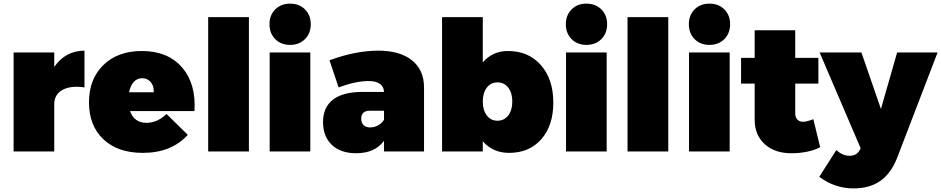

<svg xmlns="http://www.w3.org/2000/svg" viewBox="-20 -837 5201 1061"><path d="M55.2 0V-546.9H279.8V-466.8Q308.6 -510.3 351.3 -533.7Q394 -557.1 446.8 -557.1V-354Q370.6 -365.2 325.2 -340.1Q279.8 -314.9 279.8 -261.2V0Z M471.7 -271Q471.7 -400.4 551.5 -477.8Q631.3 -555.2 763.7 -555.2Q906.7 -555.2 985.4 -465.1Q1064 -375 1054.7 -223.1H698.7Q721.7 -158.2 789.6 -158.2Q848.6 -158.2 900.4 -207L1017.6 -91.8Q927.2 7.8 769.5 7.8Q630.4 7.8 551 -67.6Q471.7 -143.1 471.7 -271ZM693.4 -327.1H829.6Q831.5 -360.8 813.2 -382.8Q794.9 -404.8 765.6 -404.8Q737.3 -404.8 718.8 -383.8Q700.2 -362.8 693.4 -327.1Z M1130.4 0V-742.2H1355.5V0Z M1501 -620.8Q1469.2 -652.8 1469.2 -703.1Q1469.2 -753.4 1501 -785.2Q1532.7 -816.9 1583 -816.9Q1633.3 -816.9 1665.3 -785.2Q1697.3 -753.4 1697.3 -703.1Q1697.3 -652.8 1665.3 -620.8Q1633.3 -588.9 1583 -588.9Q1532.7 -588.9 1501 -620.8ZM1470.2 0V-546.9H1694.8V0Z M1765.1 -162.1Q1765.1 -243.2 1818.8 -285.4Q1872.6 -327.6 1977.1 -329.1H2102.1Q2101.1 -357.9 2079.6 -373.5Q2058.1 -389.2 2017.1 -389.2Q1946.3 -389.2 1851.1 -354L1800.8 -503.9Q1945.3 -557.1 2070.8 -557.1Q2189.9 -557.1 2256.6 -503.7Q2323.2 -450.2 2323.2 -354V0H2102.1V-59.1Q2051.8 9.8 1948.2 9.8Q1861.8 9.8 1813.5 -36.6Q1765.1 -83 1765.1 -162.1ZM1976.1 -181.2Q1976.1 -158.7 1989 -145.8Q2002 -132.8 2025.9 -132.8Q2047.9 -132.8 2068.4 -143.8Q2088.9 -154.8 2102.1 -174.8V-225.1H2023.9Q1976.1 -225.1 1976.1 -181.2Z M2422.9 0V-742.2H2647.9V-492.2Q2702.1 -555.2 2786.6 -555.2Q2900.4 -555.2 2969 -477.3Q3037.6 -399.4 3037.6 -270Q3037.6 -143.1 2971.2 -67.6Q2904.8 7.8 2793 7.8Q2704.1 7.8 2647.9 -56.2V0ZM2729 -169.9Q2766.1 -169.9 2788.6 -199Q2811 -228 2811 -275.9Q2811 -323.7 2788.6 -352.8Q2766.1 -381.8 2729 -381.8Q2692.4 -381.8 2670.2 -352.8Q2647.9 -323.7 2647.9 -275.9Q2647.9 -228 2670.2 -199Q2692.4 -169.9 2729 -169.9Z M3138.7 -620.8Q3106.9 -652.8 3106.9 -703.1Q3106.9 -753.4 3138.7 -785.2Q3170.4 -816.9 3220.7 -816.9Q3271 -816.9 3303 -785.2Q3335 -753.4 3335 -703.1Q3335 -652.8 3303 -620.8Q3271 -588.9 3220.7 -588.9Q3170.4 -588.9 3138.7 -620.8ZM3107.9 0V-546.9H3332.5V0Z M3447.8 0V-742.2H3672.9V0Z M3818.4 -620.8Q3786.6 -652.8 3786.6 -703.1Q3786.6 -753.4 3818.4 -785.2Q3850.1 -816.9 3900.4 -816.9Q3950.7 -816.9 3982.7 -785.2Q4014.6 -753.4 4014.6 -703.1Q4014.6 -652.8 3982.7 -620.8Q3950.7 -588.9 3900.4 -588.9Q3850.1 -588.9 3818.4 -620.8ZM3787.6 0V-546.9H4012.2V0Z M4075.2 -375V-517.1H4150.4V-669.9H4374.5V-517.1H4502.4V-375H4374.5V-210Q4374.5 -188.5 4386.5 -176Q4398.4 -163.6 4418.5 -164.1Q4436.5 -164.1 4474.6 -178.2L4512.2 -23.9Q4485.4 -8.3 4442.9 0.7Q4400.4 9.8 4356.4 9.8Q4262.7 10.7 4206.5 -39.8Q4150.4 -90.3 4150.4 -175.8V-375Z M4507.3 140.1 4601.6 -7.8Q4636.2 23.9 4674.3 23.9Q4711.9 23.9 4728.5 -3.9L4736.3 -17.1L4509.3 -546.9H4740.2L4848.1 -234.9L4937.5 -546.9H5161.1L4936.5 38.1Q4902.3 123 4843.5 163.6Q4784.7 204.1 4696.3 204.1Q4593.3 204.1 4507.3 140.1Z"/></svg>

Font: Trueno Black
Style: Regular
Weight: 900
Designer: Julieta Ulanovsky
Foundry: Julieta Ulanovsky
Version: Version 3.001b | FøM Fix